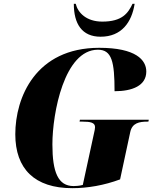

<svg xmlns="http://www.w3.org/2000/svg" viewBox="-20 -974 826 1004"><path d="M506 -782C616 -782 669 -858 684 -954H673C650 -906 620 -861 515 -861C431 -861 387 -908 376 -954H366C366 -850 408 -782 506 -782ZM358 10C438 10 525 -5 608 -36L661 -283C671 -331 708 -338 752 -338H756L758 -348H398L396 -338H411C453 -338 477 -333 477 -309C477 -303 475 -290 470 -270L413 -7C395 -2 375 -1 365 -1C284 -1 254 -73 254 -219C254 -382 316 -714 492 -714C565 -714 579 -651 579 -497C672 -497 745 -526 745 -600C745 -660 691 -724 499 -724C166 -724 60 -464 60 -272C60 -91 161 10 358 10Z"/></svg>

Font: Noto Serif Display SemiCondensed Black
Style: Italic
Weight: 900
Width: 4
Italic angle: -12°
Designer: Monotype Design Team
Foundry: Monotype Imaging Inc.
Version: Version 2.009